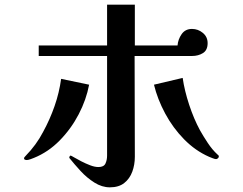

<svg xmlns="http://www.w3.org/2000/svg" viewBox="-20 -762 1040 823"><path d="M362 -399Q350 -335 317.5 -272.5Q285 -210 236 -160Q187 -110 125 -85Q121 -83 110.5 -79.5Q100 -76 95 -76Q91 -76 87 -77.5Q83 -79 83 -84Q83 -86 86 -89.5Q89 -93 90 -94Q136 -141 165 -197Q194 -250 214 -307.5Q234 -365 242 -424ZM870 -577Q870 -547 850 -534.5Q830 -522 803 -522H557Q557 -414 557.5 -306Q558 -198 558 -90Q558 -56 547 -26Q536 4 512.5 22.5Q489 41 451 41Q417 41 384.5 20.5Q352 0 325 -29.5Q298 -59 278 -84Q277 -84 277 -87Q277 -89 278.5 -92Q280 -95 283 -95Q285 -95 297.5 -87.5Q310 -80 328.5 -70.5Q347 -61 366.5 -53.5Q386 -46 402 -46Q425 -46 432 -61Q439 -76 439 -95V-522H146V-567H439V-742H558V-567H741Q743 -593 758.5 -615.5Q774 -638 803 -638Q829 -638 849.5 -621Q870 -604 870 -577ZM918 -91Q918 -87 914 -83.5Q910 -80 906 -80Q901 -80 891 -84Q881 -88 876 -90Q817 -116 769 -165Q721 -214 688 -275.5Q655 -337 640 -399L763 -428Q771 -373 791 -312.5Q811 -252 837 -204Q851 -179 870.5 -149.5Q890 -120 912 -100Q914 -98 916 -96.5Q918 -95 918 -91Z"/></svg>

Font: Kaisei Opti
Style: Bold
Weight: 700
Designer: Font-Kai, 金井和夫
Foundry: KAZUO KANAI
Version: Version 5.003